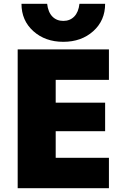

<svg xmlns="http://www.w3.org/2000/svg" viewBox="-20 -990 656 1010"><path d="M93 -970H228Q233 -926 255.5 -903Q278 -880 313 -880Q348 -880 370.5 -903Q393 -926 398 -970H533Q533 -882 470.5 -826Q408 -770 313 -770Q218 -770 155.5 -826Q93 -882 93 -970ZM533 -450V-300H273V-160H553V0H73V-730H553V-570H273V-450Z"/></svg>

Font: M PLUS 1p Black
Style: Regular
Weight: 900
Version: Version 1.061